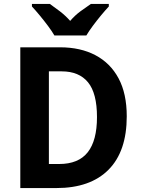

<svg xmlns="http://www.w3.org/2000/svg" viewBox="-20 -954 717 974"><path d="M623 -364Q623 -186 530.5 -93Q438 0 266 0H83V-714H285Q388 -714 464 -674Q540 -634 581.5 -556.5Q623 -479 623 -364ZM472 -360Q472 -481 426.5 -536.5Q381 -592 293 -592H228V-122H280Q378 -122 425 -181.5Q472 -241 472 -360ZM256 -774Q244 -795 223.5 -822.5Q203 -850 181 -876.5Q159 -903 142 -921V-934H233Q256 -918 284 -896.5Q312 -875 336 -848Q360 -876 388.5 -897Q417 -918 441 -934H532V-921Q515 -903 493 -876.5Q471 -850 451 -823Q431 -796 418 -774Z"/></svg>

Font: Noto Sans Gujarati UI SemiCondensed
Style: Bold
Weight: 700
Width: 4
Designer: Jelle Bosma - Monotype Design Team, Universal Thirst
Foundry: Monotype Imaging Inc.
Version: Version 2.106; ttfautohint (v1.8.4.7-5d5b)